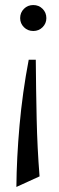

<svg xmlns="http://www.w3.org/2000/svg" viewBox="-20 -478 234 762"><path d="M112 -458Q134 -458 149 -443Q164 -428 164 -406Q164 -385 149 -370Q134 -355 112 -355Q90 -355 75 -370Q60 -385 60 -406Q60 -428 75 -443Q90 -458 112 -458ZM122 -241Q123 -122 125.5 -6.5Q128 109 137 222L45 264Q46 150 57.5 20Q69 -110 94 -241Z"/></svg>

Font: Bona Nova SC
Style: Regular
Weight: 400
Designer: Mateusz Machalski
Foundry: Capitalics
Version: Version 4.001; ttfautohint (v1.8.4.7-5d5b)